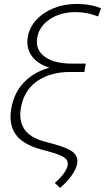

<svg xmlns="http://www.w3.org/2000/svg" viewBox="-20 -757 526 963"><path d="M486.3 -715.3 471.7 -674.3Q419.9 -695.8 359.9 -696.3Q283.2 -696.3 229.5 -660.4Q175.8 -624.5 166.5 -566.9Q156.7 -507.3 204.6 -472.4Q252.4 -437.5 344.2 -438H410.2L408.7 -431.2L404.3 -402.8L403.3 -396H334Q233.9 -396.5 167 -350.6Q100.1 -304.7 84.5 -214.8Q74.2 -152.8 101.3 -110.4Q128.4 -67.9 202.1 -47.4L251 -34.2Q320.8 -15.1 346.9 6.6Q373 28.3 367.2 63Q362.3 89.8 340.6 121.6Q318.8 153.3 281.2 185.5L254.9 160.6Q288.1 131.3 302.7 108.9Q317.4 86.4 319.8 70.8Q323.2 47.4 302 32.7Q280.8 18.1 226.1 3.4L189.9 -6.3Q94.2 -32.2 58.8 -82.8Q23.4 -133.3 36.1 -210.4Q49.3 -290 99.4 -343Q149.4 -396 228 -417.5Q168.9 -436 139.6 -475.8Q110.4 -515.6 119.1 -570.3Q127 -618.7 161.4 -656.5Q195.8 -694.3 248.8 -715.8Q301.8 -737.3 365.7 -737.3Q399.4 -737.3 431.6 -731.4Q463.9 -725.6 486.3 -715.3Z"/></svg>

Font: Inter Display Extra Light
Style: Italic
Weight: 200
Italic angle: -9.39999°
Designer: Rasmus Andersson
Foundry: rsms
Version: Version 4.000;git-4fc901f